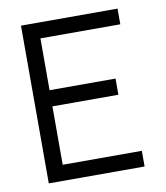

<svg xmlns="http://www.w3.org/2000/svg" viewBox="-74 -686 647 748"><g transform="rotate(-10 250.0 -312.0)"><path d="M59 0H438V-62H125V-293H386V-357H125V-562H441V-624H59Z"/></g></svg>

Font: Inconsolata
Style: Regular
Weight: 400
Monospace: yes
Designer: Raph Levien, Cyreal, Brenton Simpson
Foundry: Raph Levien, Cyreal, Google
Version: Version 3.100